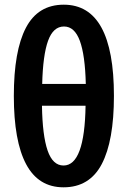

<svg xmlns="http://www.w3.org/2000/svg" viewBox="-20 -789 545 819"><path d="M466 -380Q466 -188 414 -89Q362 10 251 10Q144 10 91.5 -88.5Q39 -187 39 -380Q39 -572 90.5 -670.5Q142 -769 252 -769Q466 -769 466 -380ZM253 -676Q207 -676 185 -615Q163 -554 160 -431H346Q343 -554 320.5 -615Q298 -676 253 -676ZM251 -83Q341 -83 345 -338H159Q161 -211 183 -147Q205 -83 251 -83Z"/></svg>

Font: Avrile Sans Condensed SemiBold
Style: Regular
Weight: 600
Width: 3
Designer: Monotype Design Team
Foundry: Monotype Imaging Inc.
Version: Version 2.001;September 10, 2019;FontCreator 11.5.0.2425 64-